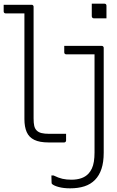

<svg xmlns="http://www.w3.org/2000/svg" viewBox="-20 -776 640 1046"><path d="M0 -750Q16 -750 32.5 -750Q49 -750 65 -750Q81 -750 96 -750Q111 -750 125 -750Q139 -750 152 -750Q156 -750 158 -748.5Q160 -747 161.5 -745Q163 -743 163 -739Q163 -701 163 -640Q163 -579 163 -507Q163 -435 163 -363Q163 -291 163 -230Q163 -169 163 -131Q163 -106 166.5 -90.5Q170 -75 180 -65Q190 -55 206.5 -51Q223 -47 247 -47Q263 -47 275.5 -47Q288 -47 300 -47Q312 -47 328 -47H340Q340 -38 340 -29Q340 -20 340 -11Q340 -7 338.5 -5Q337 -3 335 -1.5Q333 0 329 0Q326 0 311.5 0Q297 0 279 0Q261 0 244 0Q196 0 167 -14Q138 -28 125.5 -56.5Q113 -85 113 -127Q113 -162 113 -220Q113 -278 113 -346.5Q113 -415 113 -483.5Q113 -552 113 -610Q113 -668 113 -703H102Q84 -703 70 -703Q56 -703 42.5 -703Q29 -703 11 -703Q6 -703 3 -706Q0 -709 0 -714Q0 -723 0 -732Q0 -741 0 -750ZM534 -526Q538 -526 540 -524.5Q542 -523 543.5 -521Q545 -519 545 -515Q545 -469 545 -420Q545 -371 545 -317Q545 -263 545 -204Q545 -145 545 -80Q545 -15 545 56Q545 107 533 143.5Q521 180 497.5 204Q474 228 440 239Q406 250 362 250Q327 250 300.5 243Q274 236 263 226Q262 224 261.5 222.5Q261 221 261 218Q261 208 260.5 199Q260 190 260 180H272Q298 193 320 198Q342 203 369 203Q399 203 422.5 195Q446 187 462 170Q473 158 480.5 142Q488 126 491.5 104Q495 82 495 55Q495 -26 495 -97Q495 -168 495 -233Q495 -298 495 -359Q495 -420 495 -480H483Q468 -480 450.5 -480Q433 -480 414 -480Q395 -480 376.5 -480Q358 -480 341 -480Q336 -480 333 -483Q330 -486 330 -491Q330 -500 330 -508.5Q330 -517 330 -526Q356 -526 379 -526Q402 -526 425.5 -526Q449 -526 475.5 -526Q502 -526 534 -526ZM480 -756Q489 -756 497.5 -756Q506 -756 514.5 -756Q523 -756 531.5 -756Q540 -756 549 -756Q554 -756 557 -753Q560 -750 560 -745V-676Q551 -676 542.5 -676Q534 -676 525.5 -676Q517 -676 508.5 -676Q500 -676 491 -676Q488 -676 485.5 -677.5Q483 -679 481.5 -681.5Q480 -684 480 -687Z"/></svg>

Font: Recursive Monospace Light
Style: Regular
Weight: 300
Version: Version 1.047